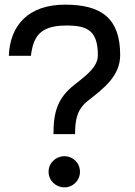

<svg xmlns="http://www.w3.org/2000/svg" viewBox="-20 -792 581 826"><path d="M210 -215H303C303 -279 312 -323 360 -360C428 -413 497 -466 497 -555C497 -712 418 -772 260 -772C103 -772 23 -684 18 -552H113C123 -633 151 -680 257 -682C353 -684 401 -663 401 -555C401 -507 360 -474 301 -428C228 -371 210 -311 210 -215ZM189 -53C189 -15 220 14 257 14C294 14 324 -15 324 -53C324 -91 294 -120 257 -120C220 -120 189 -91 189 -53Z"/></svg>

Font: Hibana 45 SubMedium
Style: Regular
Weight: 500
Width: 6
Designer: pygmalion
Foundry: ybstudio
Version: Version 2021.007;FEAKit 1.0